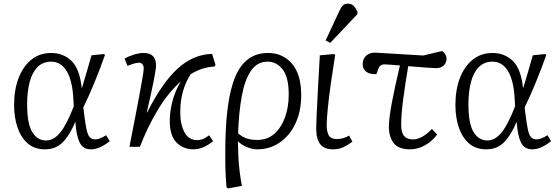

<svg xmlns="http://www.w3.org/2000/svg" viewBox="-20 -812 3100 1062"><path d="M228 14Q171 14 133.5 -18.5Q96 -51 77 -106.5Q58 -162 58 -232Q58 -315 82.5 -379.5Q107 -444 153 -481.5Q199 -519 263 -519Q330 -519 375.5 -475Q421 -431 432 -325H433Q448 -373 461 -418.5Q474 -464 486 -506L553 -513L561 -509Q534 -432 502 -354.5Q470 -277 441 -218L445 -184Q452 -128 458.5 -97Q465 -66 476 -53.5Q487 -41 507 -41Q531 -41 567 -64L587 -31Q562 -11 535.5 1.5Q509 14 483 14Q439 14 420.5 -24Q402 -62 397 -137H396Q366 -65 327.5 -25.5Q289 14 228 14ZM235 -35Q278 -35 314 -80Q350 -125 388 -224L386 -261Q381 -366 349 -418.5Q317 -471 263 -471Q217 -471 187.5 -441Q158 -411 144 -358Q130 -305 130 -236Q130 -128 158.5 -81.5Q187 -35 235 -35Z M1051 14Q994 14 956.5 -23.5Q919 -61 919 -144Q919 -193 933 -249Q947 -305 980 -362Q907 -296 850 -199.5Q793 -103 754 0H696Q711 -77 725 -149Q739 -221 750 -280.5Q761 -340 768 -380Q775 -420 775 -434Q775 -449 767.5 -457Q760 -465 749 -465Q735 -465 717.5 -459.5Q700 -454 685 -448L669 -488Q692 -501 721 -510Q750 -519 775 -519Q843 -519 843 -450Q843 -429 829.5 -361.5Q816 -294 792 -191L794 -190Q876 -353 962 -432Q1048 -511 1153 -514L1172 -454L1167 -444Q1095 -440 1034 -401Q977 -311 977 -191Q977 -125 1000 -81Q1023 -37 1071 -37Q1091 -37 1108 -45.5Q1125 -54 1137 -64L1158 -31Q1133 -10 1105.5 2Q1078 14 1051 14Z M1243 230 1233 225Q1230 191 1228.5 164Q1227 137 1226.5 106Q1226 75 1226 28Q1226 -257 1281.5 -388Q1337 -519 1462 -519Q1544 -519 1595 -460Q1646 -401 1646 -285Q1646 -196 1614 -128.5Q1582 -61 1527 -23.5Q1472 14 1403 14Q1375 14 1345.5 1.5Q1316 -11 1298 -29H1296Q1296 2 1298 46.5Q1300 91 1305.5 136.5Q1311 182 1318 216ZM1403 -38Q1459 -38 1497.5 -72Q1536 -106 1556.5 -163Q1577 -220 1577 -289Q1577 -385 1543.5 -428Q1510 -471 1460 -471Q1403 -471 1368.5 -421Q1334 -371 1317.5 -281.5Q1301 -192 1297 -74Q1321 -54 1345.5 -46Q1370 -38 1403 -38Z M1822 14Q1775 14 1752 -13.5Q1729 -41 1729 -104Q1729 -121 1731.5 -177Q1734 -233 1738.5 -317.5Q1743 -402 1749 -506L1827 -513L1834 -509Q1821 -428 1810 -350.5Q1799 -273 1793 -212Q1787 -151 1787 -119Q1787 -85 1798 -64Q1809 -43 1844 -43Q1879 -43 1911 -62L1929 -29Q1904 -9 1878.5 2.5Q1853 14 1822 14ZM1807 -575 1781 -588 1856 -749Q1866 -771 1876 -781.5Q1886 -792 1904 -792Q1923 -792 1935 -780.5Q1947 -769 1957 -748V-734Z M2249 14Q2184 14 2157.5 -20.5Q2131 -55 2131 -112Q2131 -154 2146.5 -238.5Q2162 -323 2192 -450Q2164 -452 2140 -454Q2116 -456 2106 -456Q2081 -456 2072 -430L2062 -402Q2025 -400 2005.5 -415.5Q1986 -431 1986 -456Q1986 -487 2005.5 -504Q2025 -521 2053 -521L2321 -505L2426 -530Q2450 -511 2450 -487Q2450 -465 2434.5 -450Q2419 -435 2392 -435Q2380 -435 2340 -438Q2300 -441 2238 -446Q2222 -352 2210.5 -265.5Q2199 -179 2199 -123Q2199 -79 2215 -60Q2231 -41 2264 -41Q2289 -41 2316 -56Q2343 -71 2369 -99L2398 -68Q2371 -31 2331 -8.5Q2291 14 2249 14Z M2669 14Q2612 14 2574.5 -18.5Q2537 -51 2518 -106.5Q2499 -162 2499 -232Q2499 -315 2523.5 -379.5Q2548 -444 2594 -481.5Q2640 -519 2704 -519Q2771 -519 2816.5 -475Q2862 -431 2873 -325H2874Q2889 -373 2902 -418.5Q2915 -464 2927 -506L2994 -513L3002 -509Q2975 -432 2943 -354.5Q2911 -277 2882 -218L2886 -184Q2893 -128 2899.5 -97Q2906 -66 2917 -53.5Q2928 -41 2948 -41Q2972 -41 3008 -64L3028 -31Q3003 -11 2976.5 1.5Q2950 14 2924 14Q2880 14 2861.5 -24Q2843 -62 2838 -137H2837Q2807 -65 2768.5 -25.5Q2730 14 2669 14ZM2676 -35Q2719 -35 2755 -80Q2791 -125 2829 -224L2827 -261Q2822 -366 2790 -418.5Q2758 -471 2704 -471Q2658 -471 2628.5 -441Q2599 -411 2585 -358Q2571 -305 2571 -236Q2571 -128 2599.5 -81.5Q2628 -35 2676 -35Z"/></svg>

Font: Literata 12pt Light
Style: Italic
Weight: 300
Italic angle: -2°
Designer: Latin by Veronika Burian and Jose Scaglione. Greek by Irene Vlachou. Cyrillic by Vera Evstafieva
Foundry: TypeTogether
Version: Version 3.002